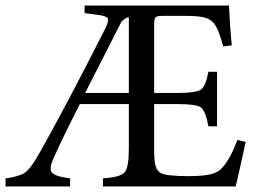

<svg xmlns="http://www.w3.org/2000/svg" viewBox="-31 -670 922 690"><path d="M822 -167 852 -160Q820 -14 816 0H339V-29Q402 -33 417 -51Q432 -68 432 -136V-296H256Q200 -187 163 -105Q151 -79 151 -64Q151 -56 155 -51Q165 -36 221 -29V0H-11V-29Q37 -35 59 -50Q80 -65 108 -115Q208 -292 345 -563Q357 -586 357 -597Q357 -600 357 -603Q352 -613 317 -617L273 -623V-650H792Q795 -576 802 -507L771 -503Q756 -563 738 -586Q726 -601 704 -607Q682 -613 633 -613H556Q533 -613 528 -608Q523 -603 523 -581V-336H608Q674 -336 691 -348Q708 -360 718 -412H749V-216H718Q708 -271 691 -284Q674 -296 608 -296H523V-132Q523 -92 528 -74Q533 -56 547 -48Q566 -37 647 -37Q699 -37 727 -44Q755 -51 771 -71Q798 -102 822 -167ZM432 -336V-608Q420 -608 405 -591L275 -336Z"/></svg>

Font: Triodion
Style: Regular
Weight: 400
Version: Version 1.201; ttfautohint (v1.8.4.7-5d5b)